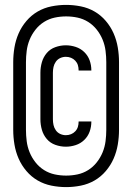

<svg xmlns="http://www.w3.org/2000/svg" viewBox="-20 -732 540 784"><path d="M249 -133Q227 -133 206 -140.5Q185 -148 171 -164.5Q157 -181 151 -202Q145 -223 145 -245V-435Q145 -457 151 -478Q157 -499 171 -515.5Q185 -532 206 -539.5Q227 -547 249 -547Q269 -547 289 -540.5Q309 -534 324 -519.5Q339 -505 346 -485.5Q353 -466 353 -445V-444H301V-445Q301 -456 298 -466Q295 -476 287.5 -484Q280 -492 270 -496Q260 -500 249 -500Q237 -500 226 -495Q215 -490 208 -480Q201 -470 198.5 -458.5Q196 -447 196 -435V-245Q196 -233 198.5 -221.5Q201 -210 208 -200Q215 -190 226 -185Q237 -180 249 -180Q260 -180 270 -184Q280 -188 287.5 -196Q295 -204 298 -214Q301 -224 301 -235V-236H353V-235Q353 -214 346 -194.5Q339 -175 324 -160.5Q309 -146 289 -139.5Q269 -133 249 -133ZM250 32Q220 32 190 26Q160 20 134 5Q108 -10 88 -33.5Q68 -57 56 -84.5Q44 -112 39 -142Q34 -172 34 -202V-478Q34 -508 39 -538Q44 -568 56 -595.5Q68 -623 88 -646.5Q108 -670 134 -685Q160 -700 190 -706Q220 -712 250 -712Q280 -712 310 -706Q340 -700 366 -685Q392 -670 412 -646.5Q432 -623 444 -595.5Q456 -568 461 -538Q466 -508 466 -478V-202Q466 -172 461 -142Q456 -112 444 -84.5Q432 -57 412 -33.5Q392 -10 366 5Q340 20 310 26Q280 32 250 32ZM250 -15Q274 -15 297 -20Q320 -25 340 -37.5Q360 -50 375 -69Q390 -88 399 -110Q408 -132 411 -155.5Q414 -179 414 -202V-478Q414 -501 411 -524.5Q408 -548 399 -570Q390 -592 375 -611Q360 -630 340 -642.5Q320 -655 297 -660Q274 -665 250 -665Q226 -665 203 -660Q180 -655 160 -642.5Q140 -630 125 -611Q110 -592 101 -570Q92 -548 89 -524.5Q86 -501 86 -478V-202Q86 -179 89 -155.5Q92 -132 101 -110Q110 -88 125 -69Q140 -50 160 -37.5Q180 -25 203 -20Q226 -15 250 -15Z"/></svg>

Font: Iosevka Curly Light
Style: Regular
Weight: 300
Monospace: yes
Designer: Belleve Invis
Foundry: Belleve Invis
Version: Version 22.1.2; ttfautohint (v1.8.4)